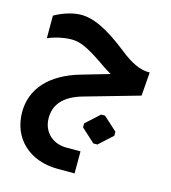

<svg xmlns="http://www.w3.org/2000/svg" viewBox="-111 -645 823 926"><g transform="rotate(15 300.5 -181.5)"><path d="M422 -437C357 -488 270 -551 190 -555C150 -557 99 -544 49 -516V-403C97 -424 149 -430 178 -428C219 -425 262 -403 348 -343C363 -333 377 -324 391 -316L253 -276C103 -233 25 -143 26 -27C27 102 120 192 264 192H347V82H271C201 79 158 30 157 -32C156 -100 197 -150 288 -176L562 -254L571 -372C522 -370 474 -396 422 -437ZM397 -115 329 -53V-33L397 29H417L485 -33V-53L417 -115Z"/></g></svg>

Font: Hejaz SemiBold
Style: Regular
Weight: 600
Designer: Bandar Raffah (Arabic) and Santiago Orozco (Latin)
Foundry: Caramella and Typemade
Version: Version 1.010;hotconv 1.0.109;makeotfexe 2.5.65596